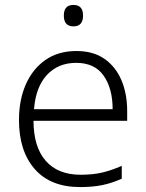

<svg xmlns="http://www.w3.org/2000/svg" viewBox="-20 -749 592 779"><path d="M290 -542Q358 -542 403.5 -510.5Q449 -479 472.5 -424Q496 -369 496 -298V-259H116Q116 -153 165.5 -96.5Q215 -40 307 -40Q356 -40 393 -48.5Q430 -57 474 -76V-24Q434 -6 395 2Q356 10 305 10Q185 10 121 -63Q57 -136 57 -262Q57 -343 84.5 -406Q112 -469 164 -505.5Q216 -542 290 -542ZM289 -494Q216 -494 170.5 -445Q125 -396 118 -306H437Q437 -390 400.5 -442Q364 -494 289 -494ZM278 -729Q317 -729 317 -686Q317 -642 278 -642Q239 -642 239 -686Q239 -729 278 -729Z"/></svg>

Font: Noto Sans Thai Looped Light
Style: Regular
Weight: 300
Designer: Sasikarn Vongin, Ben Mitchell
Foundry: The Fontpad Ltd
Version: Version 1.001; ttfautohint (v1.8.4.7-5d5b)